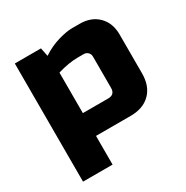

<svg xmlns="http://www.w3.org/2000/svg" viewBox="-163 -677 955 985"><g transform="rotate(-30 315.0 -185.0)"><path d="M345 -395Q292 -395 225 -375V-135H375Q415 -135 415 -175V-360Q415 -375 405 -385Q395 -395 380 -395ZM225 0V170H50V-530H205L215 -480Q262 -511 311.5 -525.5Q361 -540 395 -540H440Q508 -540 549 -499Q590 -458 590 -390V-160Q590 -85 547.5 -42.5Q505 0 430 0Z"/></g></svg>

Font: Russo One
Style: Regular
Weight: 400
Designer: Jovanny lemonad
Foundry: Jovanny Lemonad
Version: Version 1.001